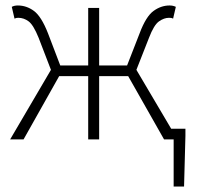

<svg xmlns="http://www.w3.org/2000/svg" viewBox="-20 -509 721 701"><path d="M614 172V0H589V-39H657V-13L652 172ZM17 0 166 -254 121 -371Q102 -418 84.5 -431Q67 -444 47 -444Q42 -444 40 -443.5Q38 -443 33 -441L23 -484Q32 -489 45 -489Q77 -489 104 -469Q131 -449 155 -388L200 -270H302V-480H342V-270H444L490 -388Q513 -449 540.5 -469Q568 -489 599 -489Q612 -489 622 -484L612 -441Q608 -443 605 -443.5Q602 -444 597 -444Q579 -444 560.5 -431Q542 -418 524 -371L478 -254L628 0H579L448 -231H342V0H302V-231H196L66 0Z"/></svg>

Font: Source Sans 3 Light
Style: Regular
Weight: 300
Designer: Paul D. Hunt
Foundry: Adobe
Version: Version 3.052;hotconv 1.1.0;makeotfexe 2.6.0